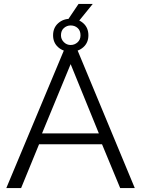

<svg xmlns="http://www.w3.org/2000/svg" viewBox="-20 -953 716 973"><path d="M364 -827 318 -844 378 -933H450ZM309 -710H368L663 0H589L497 -222H178L87 0H12ZM481 -277 338 -628 193 -277ZM249 -774Q249 -812 274.5 -835Q300 -858 338 -858Q377 -858 402.5 -835Q428 -812 428 -774Q428 -737 402.5 -714Q377 -691 338 -691Q300 -691 274.5 -714Q249 -737 249 -774ZM338 -824Q319 -824 304 -811Q289 -798 289 -774Q289 -754 303.5 -739.5Q318 -725 338 -725Q358 -725 373 -738.5Q388 -752 388 -774Q388 -798 373.5 -811Q359 -824 338 -824Z"/></svg>

Font: Raleway Thin
Style: Regular
Weight: 400
Version: Version 4.026